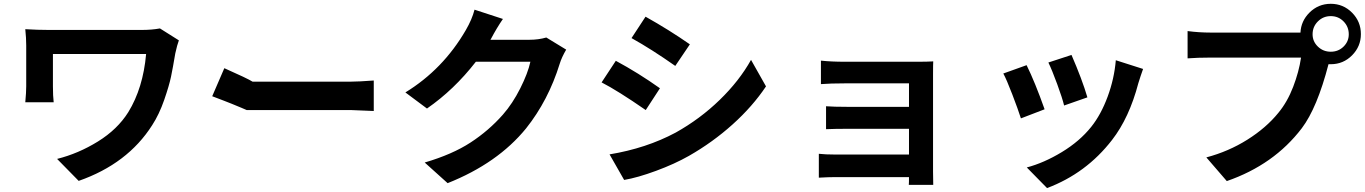

<svg xmlns="http://www.w3.org/2000/svg" viewBox="-20 -878 7040 990"><path d="M804.7 -731.4 902.3 -669.9Q893.6 -647.5 883.8 -602.5Q871.1 -527.3 861.8 -482.4Q852.5 -437.5 826.7 -362.8Q800.8 -288.1 764.6 -232.4Q637.7 -33.2 385.7 54.7L274.4 -58.6Q383.8 -85.9 484.9 -148.4Q585.9 -210.9 641.6 -299.8Q717.8 -423.8 733.4 -599.6H252.9V-432.6Q252.9 -382.8 256.8 -350.6H110.4Q115.2 -402.3 115.2 -432.6V-643.6Q115.2 -681.6 110.4 -727.5Q174.8 -723.6 232.4 -723.6H710Q762.7 -723.6 804.7 -731.4Z M1907.2 -305.7 1790 -310.5H1252.9H1252L1224.6 -322.3Q1168.9 -345.7 1135.3 -358.4Q1101.6 -371.1 1074.2 -381.8L1136.7 -526.4Q1255.9 -473.6 1282.2 -457H1790Q1828.1 -457 1907.2 -462.9Z M2796.9 -684.6 2899.4 -622.1Q2876 -582 2866.2 -549.8Q2807.6 -360.4 2692.4 -215.8Q2545.9 -36.1 2288.1 66.4L2169.9 -40Q2312.5 -82 2406.2 -143.1Q2500 -204.1 2573.2 -287.1Q2623 -343.8 2662.6 -422.4Q2702.1 -501 2714.8 -559.6H2433.6Q2321.3 -415 2181.6 -318.4L2070.3 -401.4Q2264.6 -520.5 2381.8 -722.7Q2414.1 -778.3 2426.8 -828.1L2573.2 -780.3Q2541 -733.4 2511.7 -677.7L2508.8 -672.9H2710Q2756.8 -672.9 2796.9 -684.6Z M3308.6 -792Q3430.7 -723.6 3537.1 -649.4L3461.9 -538.1Q3339.8 -624 3236.3 -681.6ZM3123 -82Q3312.5 -113.3 3463.9 -194.3Q3589.8 -264.6 3690.9 -362.8Q3792 -460.9 3852.5 -569.3L3929.7 -432.6Q3860.4 -329.1 3757.8 -236.8Q3655.3 -144.5 3532.2 -74.2Q3458 -32.2 3362.8 2.9Q3267.6 38.1 3198.2 49.8ZM3155.3 -564.5Q3271.5 -502 3382.8 -422.9L3309.6 -310.5Q3164.1 -411.1 3082 -453.1Z M4791 -495.1V6.8Q4791 14.6 4791.5 40.5Q4792 66.4 4792 75.2H4666Q4667 66.4 4667 35.2H4288.1Q4252 35.2 4202.1 38.1V-85Q4235.4 -81.1 4289.1 -81.1H4667V-213.9H4347.7Q4286.1 -213.9 4239.3 -211.9V-330.1Q4279.3 -327.1 4347.7 -327.1H4667V-448.2H4336.9Q4261.7 -448.2 4212.9 -444.3V-565.4Q4265.6 -559.6 4336.9 -559.6H4714.8Q4760.7 -559.6 4792 -561.5Q4791 -548.8 4791 -495.1Z M5504.9 -594.7Q5559.6 -468.8 5586.9 -376L5466.8 -334Q5458 -371.1 5431.2 -444.3Q5404.3 -517.6 5385.7 -555.7ZM5733.4 -567.4 5874 -522.5Q5860.4 -484.4 5849.6 -449.2Q5802.7 -270.5 5713.9 -156.2Q5581.1 15.6 5378.9 91.8L5274.4 -14.6Q5363.3 -38.1 5455.1 -93.8Q5546.9 -149.4 5606.4 -223.6Q5657.2 -287.1 5691.4 -379.9Q5725.6 -472.7 5733.4 -567.4ZM5273.4 -542Q5316.4 -455.1 5366.2 -314.5L5244.1 -267.6Q5229.5 -313.5 5199.7 -391.1Q5169.9 -468.8 5153.3 -499Z M6748 -701.2Q6748 -664.1 6775.4 -637.7Q6802.7 -611.3 6841.8 -611.3Q6880.9 -611.3 6907.7 -637.7Q6934.6 -664.1 6934.6 -701.2Q6934.6 -740.2 6907.7 -767.6Q6880.9 -794.9 6841.8 -794.9Q6802.7 -794.9 6775.4 -767.6Q6748 -740.2 6748 -701.2ZM6685.5 -710Q6688.5 -769.5 6731.4 -812.5Q6777.3 -858.4 6841.8 -858.4Q6906.2 -858.4 6951.7 -812.5Q6997.1 -766.6 6997.1 -702.1Q6997.1 -638.7 6951.7 -592.8Q6906.2 -546.9 6841.8 -546.9Q6835.9 -546.9 6830.1 -546.9Q6771.5 -321.3 6692.4 -216.8Q6548.8 -28.3 6305.7 55.7L6200.2 -66.4Q6314.5 -96.7 6411.6 -157.7Q6508.8 -218.8 6571.3 -295.9Q6618.2 -352.5 6647.9 -430.2Q6677.7 -507.8 6688.5 -581.1H6222.7Q6156.2 -581.1 6103.5 -577.1V-717.8Q6162.1 -710 6222.7 -710Z"/></svg>

Font: Nasu
Style: Bold
Weight: 700
Designer: Ryoko NISHIZUKA (kana &amp; ideographs); Paul D. Hunt (Latin, Greek &amp; Cyrillic); Wenlong ZHANG (bopomofo); Sandoll C
Version: Version 2014.1215